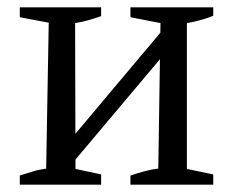

<svg xmlns="http://www.w3.org/2000/svg" viewBox="-20 -504 639 524"><path d="M151 -27 148 -94 454 -458V-387ZM34 0V-25Q51 -30 68 -35.5Q85 -41 106 -44L113 -442L34 -457V-484H256V-460Q239 -454 222 -449Q205 -444 185 -441L186 -43L256 -28V0ZM336 0V-25Q354 -31 374 -36.5Q394 -42 412 -44L418 -441L336 -457V-484H562V-461Q531 -448 490 -441V-43L562 -28V0Z"/></svg>

Font: Piazzolla 24pt
Style: Regular
Weight: 400
Designer: Juan Pablo del Peral
Foundry: Huerta Tipografica
Version: Version 2.005